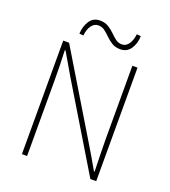

<svg xmlns="http://www.w3.org/2000/svg" viewBox="-149 -941 930 1049"><g transform="rotate(20 316.0 -416.0)"><path d="M100 0V-660H134L426 -176Q446 -143 465 -110.5Q484 -78 502 -46H506Q505 -94 503.5 -140Q502 -186 502 -232V-660H532V0H498L206 -484Q187 -517 167.5 -550Q148 -583 130 -614H126Q128 -568 129 -524.5Q130 -481 130 -434V0ZM408 -722Q379 -722 359 -734.5Q339 -747 323 -763Q307 -779 290.5 -791.5Q274 -804 252 -804Q229 -804 213 -782Q197 -760 194 -724L170 -726Q172 -769 192.5 -800.5Q213 -832 252 -832Q281 -832 301.5 -819.5Q322 -807 338 -791Q354 -775 370 -762.5Q386 -750 408 -750Q431 -750 446.5 -772Q462 -794 466 -830L490 -828Q489 -785 468 -753.5Q447 -722 408 -722Z"/></g></svg>

Font: Source Sans 3
Style: Regular
Weight: 200
Designer: Paul D. Hunt
Foundry: Adobe
Version: Version 3.046;hotconv 1.0.118;makeotfexe 2.5.65603